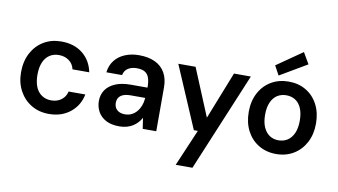

<svg xmlns="http://www.w3.org/2000/svg" viewBox="-91 -985 2505 1423"><g transform="rotate(10 1161.0 -274.0)"><path d="M307 12Q232 12 174.5 -22.5Q117 -57 84 -118Q51 -179 51 -257Q51 -340 84 -402Q117 -464 174.5 -498.5Q232 -533 307 -533Q403 -533 467 -482.5Q531 -432 549 -344H423Q414 -385 382 -408Q350 -431 306 -431Q266 -431 236 -411Q206 -391 190 -353Q174 -315 174 -261Q174 -220 183 -188Q192 -156 209.5 -134.5Q227 -113 251.5 -101.5Q276 -90 306 -90Q336 -90 360 -100.5Q384 -111 400.5 -130.5Q417 -150 423 -177H549Q532 -92 467 -40Q402 12 307 12Z M837 12Q776 12 736 -9.5Q696 -31 676 -67.5Q656 -104 656 -147Q656 -195 680.5 -231Q705 -267 752.5 -287Q800 -307 869 -307H994Q994 -350 985 -378.5Q976 -407 953.5 -421Q931 -435 891 -435Q852 -435 825.5 -417.5Q799 -400 792 -366H674Q680 -418 709 -455.5Q738 -493 785.5 -513Q833 -533 891 -533Q963 -533 1013 -509Q1063 -485 1088.5 -439.5Q1114 -394 1114 -330V0H1012L1000 -81Q989 -61 973.5 -44Q958 -27 938 -14.5Q918 -2 892.5 5Q867 12 837 12ZM863 -83Q890 -83 912.5 -94Q935 -105 951.5 -124.5Q968 -144 978 -170Q988 -196 990 -224V-229H882Q847 -229 825 -220Q803 -211 792.5 -194.5Q782 -178 782 -156Q782 -133 792 -116.5Q802 -100 820.5 -91.5Q839 -83 863 -83Z M1299 220 1417 -56H1387L1188 -521H1318L1466 -164L1607 -521H1734L1425 220Z M2017 12Q1943 12 1885.5 -22.5Q1828 -57 1796 -118.5Q1764 -180 1764 -261Q1764 -342 1796.5 -403.5Q1829 -465 1886.5 -499Q1944 -533 2018 -533Q2092 -533 2149 -499Q2206 -465 2238 -403.5Q2270 -342 2270 -261Q2270 -180 2237.5 -118.5Q2205 -57 2148 -22.5Q2091 12 2017 12ZM2016 -91Q2055 -91 2084.5 -110Q2114 -129 2131 -167Q2148 -205 2148 -261Q2148 -317 2131.5 -355Q2115 -393 2085.5 -411.5Q2056 -430 2018 -430Q1980 -430 1950.5 -411.5Q1921 -393 1904 -355Q1887 -317 1887 -261Q1887 -205 1904 -167Q1921 -129 1950 -110Q1979 -91 2016 -91ZM1935 -564 1897 -634 2090 -768 2139 -684Z"/></g></svg>

Font: DM Sans 10pt SemiBold
Style: Regular
Weight: 600
Version: Version 4.004;gftools[0.9.30]